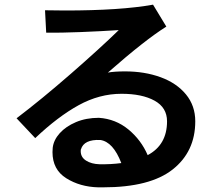

<svg xmlns="http://www.w3.org/2000/svg" viewBox="-20 -765 934 823"><path d="M516 -459Q600 -459 668.5 -434Q737 -409 777 -360.5Q817 -312 817 -245Q817 -115 720 -38.5Q623 38 422 38H401Q323 36 264 -1Q205 -38 205 -113Q205 -125 206 -132Q210 -165 236 -194Q262 -223 305.5 -241.5Q349 -260 404 -260Q476 -255 530.5 -210Q585 -165 613 -100Q696 -144 696 -245Q696 -304 642.5 -333.5Q589 -363 501 -363Q406 -363 317 -314Q228 -265 131 -173L51 -258Q159 -340 284.5 -449.5Q410 -559 489 -636Q414 -631 325 -627.5Q236 -624 178 -625L173 -721L259 -720Q497 -720 636 -745L693 -651Q602 -594 446 -457L442 -454Q472 -459 516 -459ZM326 -117Q326 -91 349 -76.5Q372 -62 406 -61Q455 -60 500 -66Q465 -157 410 -165Q340 -168 327 -125V-126Q326 -123 326 -117Z"/></svg>

Font: 카카오 큰글씨 ExtraBold
Style: Regular
Weight: 800
Designer: Park Young-rak; Lee Sang-min; Kim Jung-jin; Min Bon; Park Min-gyu;
Foundry: Kakao Corporation
Version: Version 2.003